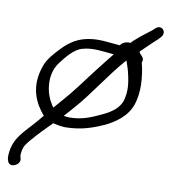

<svg xmlns="http://www.w3.org/2000/svg" viewBox="-85 -643 800 907"><g transform="rotate(10 315.5 -189.5)"><path d="M141 -64C117 -34 87 -1 62 26V27H61C37 56 16 85 10 131C7 156 8 165 13 178C26 210 81 181 67 150C65 142 64 141 66 125C70 93 82 81 103 56C127 28 158 -4 191 -37C207 -33 226 -29 247 -28H248C330 -28 390 -52 445 -78C501 -108 549 -148 562 -219C566 -238 568 -260 568 -286C567 -321 562 -360 553 -393C562 -410 549 -421 544 -426C541 -429 537 -433 534 -441C561 -467 589 -495 612 -515V-516L621 -525C648 -553 614 -590 585 -559L575 -550C551 -532 524 -511 497 -487L484 -474C466 -476 446 -470 437 -454L405 -457C388 -458 376 -460 360 -461C254 -468 202 -430 159 -384C136 -359 108 -330 96 -294C58 -188 98 -114 141 -64ZM265 -407H266C311 -421 362 -412 416 -407C391 -375 367 -346 338 -308C296 -252 258 -200 212 -148L179 -110C175 -114 170 -121 167 -128C142 -164 119 -257 168 -321C193 -354 227 -397 265 -407ZM274 -125C348 -208 406 -306 480 -389C485 -377 490 -359 495 -344C504 -307 515 -261 505 -217V-216C497 -167 458 -140 411 -118C366 -97 322 -77 262 -77C253 -77 243 -78 234 -80C245 -93 262 -110 274 -125Z"/></g></svg>

Font: Stray Cat
Style: BdExtObl
Weight: 700
Version: Version 1.0